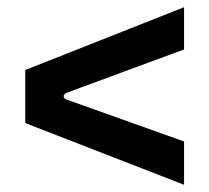

<svg xmlns="http://www.w3.org/2000/svg" viewBox="-20 -626 580 532"><path d="M490 -114V-234L165 -350C153 -354 154 -365 165 -369L490 -489V-606L50 -432V-285Z"/></svg>

Font: Finlandica SemiBold
Style: Regular
Weight: 600
Designer: Niklas Ekholm, Juho Hiilivirta, Jaakko Suomalainen
Foundry: Helsinki Type Studio
Version: Version 2.000;Glyphs 3.2 (3202)